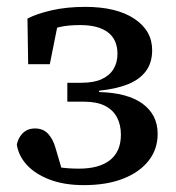

<svg xmlns="http://www.w3.org/2000/svg" viewBox="-20 -526 512 559"><path d="M224 13Q167 13 125 -3Q83 -19 58.5 -45.5Q34 -72 29 -105Q32 -119 39 -129.5Q46 -140 56.5 -146Q67 -152 82 -152Q106 -152 120.5 -136Q135 -120 142 -94L167 -9L96 -53Q119 -45 146.5 -40Q174 -35 210 -35Q269 -35 300.5 -60Q332 -85 332 -134Q332 -163 320.5 -184.5Q309 -206 285.5 -218Q262 -230 224 -230H176V-285H217Q253 -285 276 -295.5Q299 -306 310.5 -325Q322 -344 322 -369Q322 -411 294 -432Q266 -453 214 -453Q178 -453 154.5 -447.5Q131 -442 110 -432L151 -469L125 -339H62L60 -472Q87 -486 130.5 -496Q174 -506 228 -506Q319 -506 371 -471.5Q423 -437 423 -380Q423 -343 404.5 -318.5Q386 -294 352 -280.5Q318 -267 269 -262L268 -258Q310 -257 341.5 -248.5Q373 -240 394.5 -224.5Q416 -209 427.5 -187Q439 -165 439 -136Q439 -92 413 -58.5Q387 -25 339 -6Q291 13 224 13Z"/></svg>

Font: Source Serif 4 Medium
Style: Regular
Weight: 500
Designer: Frank Grießhammer
Foundry: Adobe Systems Incorporated
Version: Version 4.004;hotconv 1.0.116;makeotfexe 2.5.65601